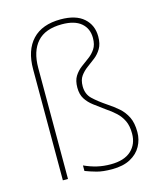

<svg xmlns="http://www.w3.org/2000/svg" viewBox="-115 -848 785 941"><g transform="rotate(-15 277.0 -377.5)"><path d="M439 -636Q439 -599 425 -575.5Q411 -552 391 -536.5Q371 -521 350.5 -506Q330 -491 316 -471.5Q302 -452 302 -420Q302 -380 327.5 -355.5Q353 -331 396 -302Q425 -283 449 -262Q473 -241 488 -211Q503 -181 503 -134Q503 -96 485 -63Q467 -30 430 -10Q393 10 337 10Q290 10 259.5 1.5Q229 -7 203 -17V-45Q236 -30 268 -22.5Q300 -15 337 -15Q405 -15 440.5 -47.5Q476 -80 476 -134Q476 -173 463.5 -199Q451 -225 430 -244.5Q409 -264 382 -282Q353 -303 328.5 -321.5Q304 -340 289.5 -363Q275 -386 275 -420Q275 -456 289 -478Q303 -500 323.5 -515.5Q344 -531 364 -545.5Q384 -560 398 -581Q412 -602 412 -636Q412 -684 379 -712Q346 -740 282 -740Q197 -740 156 -694Q115 -648 115 -563V0H89V-563Q89 -660 138.5 -712.5Q188 -765 282 -765Q359 -765 399 -729.5Q439 -694 439 -636Z"/></g></svg>

Font: Noto Sans Lao Looped Thin
Style: Regular
Weight: 100
Designer: Mark Frömberg, Ben Mitchell
Foundry: The Fontpad Ltd
Version: Version 1.002; ttfautohint (v1.8.4.7-5d5b)